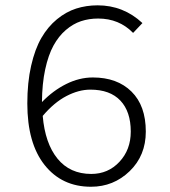

<svg xmlns="http://www.w3.org/2000/svg" viewBox="-20 -692 640 724"><path d="M323.2 12.2Q213.4 12.2 148.2 -69.8Q83 -151.9 83 -301.8Q83 -380.9 97.4 -444.1Q111.8 -507.3 136.2 -549.3Q160.6 -591.3 194.8 -619.4Q229 -647.5 267.1 -659.7Q305.2 -671.9 348.1 -671.9Q445.3 -671.9 517.1 -605L481.9 -567.9Q429.2 -622.1 350.1 -622.1Q315.4 -622.1 285.4 -612.1Q255.4 -602.1 228.3 -578.9Q201.2 -555.7 181.6 -520Q162.1 -484.4 150.4 -430.2Q138.7 -376 138.2 -307.1Q180.2 -350.6 229.7 -375.2Q279.3 -399.9 330.1 -399.9Q421.9 -399.9 475.8 -346.7Q529.8 -293.5 529.8 -195.8Q529.8 -105.5 469 -46.6Q408.2 12.2 323.2 12.2ZM324.2 -36.1Q387.7 -36.1 430.4 -81.8Q473.1 -127.4 473.1 -195.8Q473.1 -271 434.1 -312.5Q395 -354 320.8 -354Q276.9 -354 230.5 -329.8Q184.1 -305.7 141.1 -254.9Q149.9 -151.4 196.8 -93.8Q243.7 -36.1 324.2 -36.1Z"/></svg>

Font: Office Code Pro D Light
Style: Regular
Weight: 300
Designer: Nathan Rutzky & Paul D. Hunt
Foundry: Adobe Systems Incorporated
Version: Version 1.004;PS 001.004;hotconv 1.0.70;makeotf.lib2.5.58329